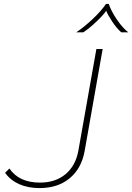

<svg xmlns="http://www.w3.org/2000/svg" viewBox="-20 -950 675 980"><path d="M6 -68 28 -90Q77 -18 184 -18Q263 -18 314.5 -61Q366 -104 380 -181L472 -700H504L412 -179Q396 -90 335.5 -40Q275 10 182 10Q123 10 78 -10Q33 -30 6 -68ZM521 -930H535Q548 -892 577.5 -849Q607 -806 635 -785H599Q576 -805 553 -839.5Q530 -874 522 -895Q510 -876 473 -840.5Q436 -805 405 -785H369Q406 -809 451 -851Q496 -893 521 -930Z"/></svg>

Font: KoHo ExtraLight
Style: Italic
Weight: 275
Italic angle: -10°
Version: Version 1.000; ttfautohint (v1.6)